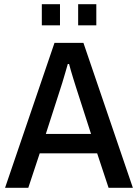

<svg xmlns="http://www.w3.org/2000/svg" viewBox="-20 -889 654 909"><path d="M4 0 238 -686H375L609 0H494L440 -163H168L114 0ZM197 -255H411L344 -463Q341 -472 336.5 -486.5Q332 -501 326.5 -518.5Q321 -536 316 -553.5Q311 -571 307 -586H301Q296 -568 289 -544.5Q282 -521 275.5 -499Q269 -477 264 -463ZM178 -769V-869H264V-769ZM350 -769V-869H436V-769Z"/></svg>

Font: Archivo SemiCondensed Medium
Style: Regular
Weight: 500
Width: 4
Designer: Hector Gatti
Foundry: Omnibus-Type
Version: Version 2.001